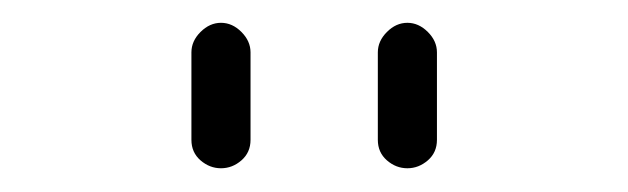

<svg xmlns="http://www.w3.org/2000/svg" viewBox="-20 -755 540 165"><path d="M304.7 -634.8V-710Q304.7 -719.7 312.5 -727.5Q320.3 -735.4 330.1 -735.4Q339.8 -735.4 347.7 -727.5Q355.5 -719.7 355.5 -710V-634.8Q355.5 -624 347.7 -617.2Q339.8 -610.4 330.1 -610.4Q320.3 -610.4 312.5 -617.2Q304.7 -624 304.7 -634.8ZM144.5 -634.8V-710Q144.5 -719.7 152.3 -727.5Q160.2 -735.4 169.9 -735.4Q179.7 -735.4 187.5 -727.5Q195.3 -719.7 195.3 -710V-634.8Q195.3 -624 187.5 -617.2Q179.7 -610.4 169.9 -610.4Q160.2 -610.4 152.3 -617.2Q144.5 -624 144.5 -634.8Z"/></svg>

Font: Rounded-L Mgen+ 1m light
Style: Regular
Weight: 200
Designer: [Source Han Sans]
Ryoko NISHIZUKA  (kana & ideographs); Paul D. Hunt (Latin, Greek & Cyrillic); Wenlong ZHANG  (bopomofo
Version: Version 1.059.20150602